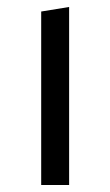

<svg xmlns="http://www.w3.org/2000/svg" viewBox="-20 -530 316 550"><path d="M178 -510V0H98V-497Z"/></svg>

Font: Changa Light
Style: Regular
Weight: 300
Designer: Eduardo Rodriguez Tunni
Foundry: Eduardo Rodriguez Tunni
Version: Version 2.002; ttfautohint (v1.5) -l 8 -r 50 -G 110 -x 14 -H